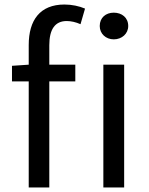

<svg xmlns="http://www.w3.org/2000/svg" viewBox="-20 -829 660 849"><path d="M107 -543 33 -538V-469H107V0H198V-469H313V-543H198V-629C198 -699 223 -736 275 -736C294 -736 316 -731 336 -722L356 -791C330 -802 298 -809 265 -809C157 -809 107 -740 107 -630ZM437 0H529V-543H437ZM483 -773C448 -773 421 -751 421 -714C421 -680 448 -655 483 -655C519 -655 547 -680 547 -714C547 -751 519 -773 483 -773Z"/></svg>

Font: Source Han Sans KR Regular
Style: Regular
Weight: 400
Designer: Ryoko NISHIZUKA (kana & ideographs); Paul D. Hunt (Latin, Greek & Cyrillic); Wenlong ZHANG (bopomofo); Sandoll Communica
Foundry: Adobe Systems Incorporated
Version: Version 1.004;PS 1.004;hotconv 1.0.82;makeotf.lib2.5.63406